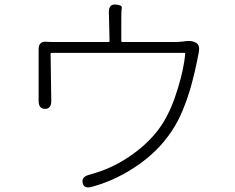

<svg xmlns="http://www.w3.org/2000/svg" viewBox="-20 -809 1040 850"><path d="M387 18Q351 28 346 1Q340 -26 374 -35L404 -44Q490 -70 570 -128Q654 -189 701 -264Q741 -328 769 -423Q794 -506 800 -570Q800 -575 795 -575H209Q204 -575 204 -570L207 -364Q208 -327 179 -327Q151 -327 151 -363V-591Q151 -628 188 -624Q194 -623 239 -623H460Q465 -623 465 -628L462 -754Q461 -791 491 -789Q521 -787 519 -774.5Q517 -762 517 -727V-628Q517 -623 522 -623H754Q771 -623 788 -625L805 -627Q831 -630 849 -619Q866 -608 860 -577Q843 -487 822 -414Q792 -314 753 -249Q697 -155 602 -86Q501 -13 387 18Z"/></svg>

Font: Resource Han Rounded JP Light
Style: Regular
Weight: 300
Designer: Cyano Hao (round all glyphs); Ryoko NISHIZUKA 西塚涼子 (kana, bopomofo & ideographs); Paul D. Hunt (Latin, Greek & Cyrillic)
Foundry: Cyano Hao
Version: 0.990